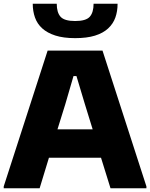

<svg xmlns="http://www.w3.org/2000/svg" viewBox="-23 -1012 807 1032"><path d="M-3 -10 233 -740H528L764 -10V0H571L520 -164H240L190 0H-3ZM475 -317 433 -453 388 -603H372L328 -452L286 -317ZM381 -807Q318 -807 274.5 -821Q231 -835 204 -859.5Q177 -884 165 -918Q153 -952 153 -992H282Q282 -945 302.5 -922Q323 -899 381 -899Q439 -899 459.5 -922Q480 -945 480 -992H609Q609 -951 597 -917.5Q585 -884 558 -859Q531 -834 487.5 -820.5Q444 -807 381 -807Z"/></svg>

Font: Encode Sans Normal
Style: ExtraBold
Weight: 800
Designer: Pablo Impallari, Andres Torresi
Foundry: Pablo Impallari, Andres Torresi
Version: Version 1.000; ttfautohint (v1.00) -l 8 -r 50 -G 200 -x 14 -